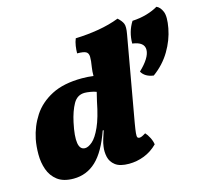

<svg xmlns="http://www.w3.org/2000/svg" viewBox="-104 -836 1033 964"><g transform="rotate(-15 412.0 -354.0)"><path d="M452 9Q405 9 381.5 -9Q358 -27 352 -54Q346 -81 350 -107Q352 -124 358 -143.5Q364 -163 372 -187H367Q331 -84 281.5 -37.5Q232 9 164 9Q111 9 80.5 -14.5Q50 -38 37 -75Q24 -112 24 -154Q24 -196 31 -232Q44 -296 78.5 -349Q113 -402 175.5 -434.5Q238 -467 334 -467Q365 -467 393 -463Q393 -487 396 -506Q402 -542 401.5 -561Q401 -580 388.5 -587Q376 -594 343 -594Q343 -612 346 -632Q349 -652 356 -669Q418 -671 476.5 -681Q535 -691 584 -710Q604 -692 610.5 -676Q617 -660 610 -622L532 -182Q526 -147 524.5 -130.5Q523 -114 526 -109Q529 -104 536 -104Q542 -104 549 -107Q556 -110 569 -118Q579 -108 589 -88.5Q599 -69 601 -52Q570 -21 531.5 -6Q493 9 452 9ZM236 -264Q206 -124 259 -124Q276 -124 297.5 -142.5Q319 -161 340 -207.5Q361 -254 377 -336L388 -382Q376 -387 357.5 -390Q339 -393 328 -393Q289 -393 268.5 -356.5Q248 -320 236 -264ZM686 -387Q641 -393 624 -424Q683 -480 684 -521Q685 -562 623 -570Q623 -631 654 -680Q694 -682 728.5 -692Q763 -702 788 -717Q807 -709 818 -682.5Q829 -656 818 -597Q807 -538 774 -482.5Q741 -427 686 -387Z"/></g></svg>

Font: Vollkorn Black
Style: Italic
Weight: 900
Italic angle: -11°
Designer: Friedrich Althausen
Foundry: Friedrich Althausen
Version: Version 5.000; ttfautohint (v1.8.3)